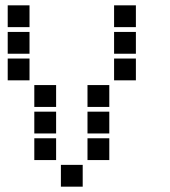

<svg xmlns="http://www.w3.org/2000/svg" viewBox="-20 -711 640 722"><path d="M10 -691Q9 -691 9 -691Q9 -691 9 -690V-610Q9 -609 9 -609Q9 -609 10 -609H90Q91 -609 91 -609Q91 -609 91 -610V-690Q91 -691 91 -691Q91 -691 90 -691ZM410 -691Q409 -691 409 -691Q409 -691 409 -690V-610Q409 -609 409 -609Q409 -609 410 -609H490Q491 -609 491 -609Q491 -609 491 -610V-690Q491 -691 491 -691Q491 -691 490 -691ZM10 -591Q9 -591 9 -591Q9 -591 9 -590V-510Q9 -509 9 -509Q9 -509 10 -509H90Q91 -509 91 -509Q91 -509 91 -510V-590Q91 -591 91 -591Q91 -591 90 -591ZM410 -591Q409 -591 409 -591Q409 -591 409 -590V-510Q409 -509 409 -509Q409 -509 410 -509H490Q491 -509 491 -509Q491 -509 491 -510V-590Q491 -591 491 -591Q491 -591 490 -591ZM10 -491Q9 -491 9 -491Q9 -491 9 -490V-410Q9 -409 9 -409Q9 -409 10 -409H90Q91 -409 91 -409Q91 -409 91 -410V-490Q91 -491 91 -491Q91 -491 90 -491ZM410 -491Q409 -491 409 -491Q409 -491 409 -490V-410Q409 -409 409 -409Q409 -409 410 -409H490Q491 -409 491 -409Q491 -409 491 -410V-490Q491 -491 491 -491Q491 -491 490 -491ZM110 -391Q109 -391 109 -391Q109 -391 109 -390V-310Q109 -309 109 -309Q109 -309 110 -309H190Q191 -309 191 -309Q191 -309 191 -310V-390Q191 -391 191 -391Q191 -391 190 -391ZM310 -391Q309 -391 309 -391Q309 -391 309 -390V-310Q309 -309 309 -309Q309 -309 310 -309H390Q391 -309 391 -309Q391 -309 391 -310V-390Q391 -391 391 -391Q391 -391 390 -391ZM110 -291Q109 -291 109 -291Q109 -291 109 -290V-210Q109 -209 109 -209Q109 -209 110 -209H190Q191 -209 191 -209Q191 -209 191 -210V-290Q191 -291 191 -291Q191 -291 190 -291ZM310 -291Q309 -291 309 -291Q309 -291 309 -290V-210Q309 -209 309 -209Q309 -209 310 -209H390Q391 -209 391 -209Q391 -209 391 -210V-290Q391 -291 391 -291Q391 -291 390 -291ZM110 -191Q109 -191 109 -191Q109 -191 109 -190V-110Q109 -109 109 -109Q109 -109 110 -109H190Q191 -109 191 -109Q191 -109 191 -110V-190Q191 -191 191 -191Q191 -191 190 -191ZM310 -191Q309 -191 309 -191Q309 -191 309 -190V-110Q309 -109 309 -109Q309 -109 310 -109H390Q391 -109 391 -109Q391 -109 391 -110V-190Q391 -191 391 -191Q391 -191 390 -191ZM210 -91Q209 -91 209 -91Q209 -91 209 -90V-10Q209 -9 209 -9Q209 -9 210 -9H290Q291 -9 291 -9Q291 -9 291 -10V-90Q291 -91 291 -91Q291 -91 290 -91Z"/></svg>

Font: Doto Black ExtraBold
Style: Regular
Weight: 800
Monospace: yes
Version: Version 1.000